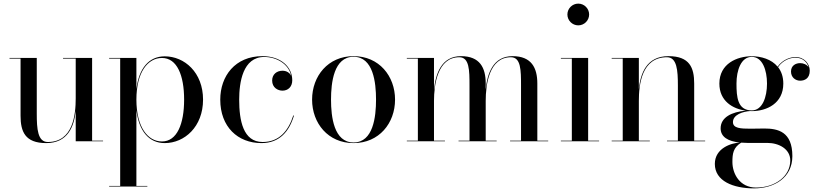

<svg xmlns="http://www.w3.org/2000/svg" viewBox="-20 -780 4518 1060"><path d="M488.5 -3.5V-460H328V-456.5H398V-237C398 -148 384 4 244 4C188 4 183 -68.5 183 -152.5V-460H32.5V-456.5H93.5V-141C93.5 -54 118 10 235 10C355 10 389 -82.5 398 -168V0H549V-3.5Z M582.5 246.5V250H793.5V246.5H733V-172.5C746.5 -57 802 10 889.5 10C998.5 10 1101 -80 1101 -230C1101 -380 998.5 -469 889.5 -469C802 -469 746.5 -402.5 733 -287.5V-460H582.5V-456.5H643.5V246.5ZM733 -230C733 -382.5 796.5 -460 874 -460C957.5 -460 996.5 -364 996.5 -230C996.5 -96 957.5 1 874 1C796.5 1 733 -77.5 733 -230Z M1603 -142H1599C1572 -57.5 1521 4 1430 4C1322 4 1300.5 -115.5 1300.5 -230C1300.5 -324 1320 -465.5 1439 -465.5C1504.5 -465.5 1573.5 -429 1587.5 -361.5C1578.5 -380 1560 -389.5 1539.5 -389.5C1509 -389.5 1482.5 -370.5 1482.5 -335.5C1482.5 -295.5 1514.5 -279.5 1539.5 -279.5C1570 -279.5 1593.5 -300.5 1593.5 -336.5C1593.5 -410.5 1531 -470 1429 -470C1278 -470 1196 -360 1196 -230C1196 -80 1292.5 10 1423.5 10C1524.5 10 1577 -55.5 1603 -142Z M1703 -230C1703 -100 1791 10 1932 10C2073 10 2161 -100 2161 -230C2161 -360 2073 -470 1932 -470C1791 -470 1703 -360 1703 -230ZM1807.5 -230C1807.5 -324 1823 -466.5 1932 -466.5C2041 -466.5 2056 -324 2056 -230C2056 -136 2041 6.5 1932 6.5C1823 6.5 1807.5 -136 1807.5 -230Z M2226 -3.5V0H2436.5V-3.5H2376V-223.5C2376 -311.5 2395.5 -464 2515.5 -464C2571.5 -464 2572 -392 2572 -308V-3.5H2511.5V0H2722V-3.5H2661.5V-223.5C2661.5 -311.5 2679.5 -464 2800.5 -464C2856 -464 2856.5 -392 2856.5 -308V-3.5H2796V0H3006.5V-3.5H2946.5V-319C2946.5 -406 2914 -470 2809.5 -470C2701.5 -470 2670 -373 2661.5 -286V-319C2661.5 -406 2629.5 -470 2525 -470C2416 -470 2384.5 -371 2376 -283.5V-460H2226V-456.5H2287V-3.5Z M3112.5 -700C3112.5 -667 3139.5 -640 3172.5 -640C3205.5 -640 3232.5 -667 3232.5 -700C3232.5 -733 3205.5 -760 3172.5 -760C3139.5 -760 3112.5 -733 3112.5 -700ZM3076.5 -3.5V0H3287.5V-3.5H3227V-460H3076.5V-456.5H3137V-3.5Z M3357 -3.5V0H3567.5V-3.5H3507V-223C3507 -312 3522 -464 3662 -464C3717.5 -464 3722.5 -391.5 3722.5 -307.5V-3.5H3662.5V0H3873V-3.5H3812.5V-319C3812.5 -406 3787.5 -470 3670.5 -470C3549 -470 3516 -374.5 3507 -288V-460H3357V-456.5H3418V-3.5Z M3958.5 -71.5C3958.5 -24 3999 0 4064 7C4017 9.5 3926.5 38 3926.5 125C3926.5 219.5 4027.5 260 4143 260C4255 260 4354.5 201 4354.5 82C4354.5 -53.5 4274.5 -70.5 4199.5 -70.5C4171 -70.5 4158.5 -69.5 4123.5 -69.5C4069 -69.5 4026.5 -71.5 4026.5 -106C4026.5 -146.5 4080.5 -164.5 4122.5 -167C4125 -166.5 4128 -166.5 4130.5 -166.5C4211.5 -166.5 4304.5 -208 4304.5 -318.5C4304.5 -356.5 4293.5 -386.5 4275.5 -409.5C4303 -448.5 4342.5 -461.5 4372 -461.5C4412 -461.5 4436.5 -436.5 4444 -408.5C4435 -423.5 4415.5 -431.5 4397.5 -431.5C4373.5 -431.5 4347 -418.5 4347 -385C4347 -352 4372.5 -334.5 4397.5 -334.5C4422.5 -334.5 4450.5 -347 4450.5 -389.5C4450.5 -427.5 4421 -465 4372 -465C4343.5 -465 4302 -452 4273 -412C4239 -453 4182 -469.5 4130.5 -469.5C4049.5 -469.5 3951.5 -429 3951.5 -318.5C3951.5 -222 4025.5 -178.5 4098 -169C4019.5 -162.5 3958.5 -132 3958.5 -71.5ZM4046 -318.5C4046 -392.5 4071.5 -466 4130.5 -466C4189.5 -466 4214.5 -392.5 4214.5 -318.5C4214.5 -244.5 4189.5 -170.5 4130.5 -170.5C4051.5 -170.5 4046 -244.5 4046 -318.5ZM4023.5 114.5C4023.5 68 4028 35 4072 7.5C4083 8.5 4094.5 9 4107 9H4216C4281 9 4343 43 4343 106C4343 193 4259.5 255.5 4154 255.5C4063 255.5 4023.5 178 4023.5 114.5Z"/></svg>

Font: Bodoni* 48pt
Style: Regular
Weight: 400
Version: Version 2.3